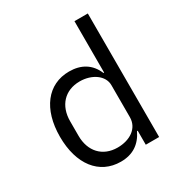

<svg xmlns="http://www.w3.org/2000/svg" viewBox="-176 -862 933 996"><g transform="rotate(-30 290.0 -364.0)"><path d="M415 0H495V-740H415V-432H411C384 -497 331 -528 260 -528C131 -528 50 -423 50 -258C50 -93 131 12 260 12C331 12 380 -20 411 -84H415ZM282 -60C192 -60 136 -122 136 -214V-302C136 -394 192 -456 282 -456C355 -456 415 -414 415 -357V-165C415 -98 355 -60 282 -60Z"/></g></svg>

Font: IBM Plex Thai Looped
Style: Regular
Weight: 400
Designer: Mike Abbink, Paul van der Laan, Pieter van Rosmalen, Ben Mitchell, Mark Frömberg
Foundry: Bold Monday
Version: Version 1.0